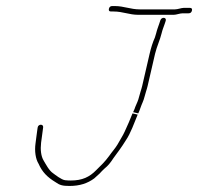

<svg xmlns="http://www.w3.org/2000/svg" viewBox="-20 -658 655 635"><path d="M418.3 -283C409.5 -261.6 402.6 -244 392.5 -223C387.4 -210.8 373.8 -190.2 368.6 -180C362.5 -169.3 348.4 -153.2 340.8 -142C326.4 -122.3 314.6 -111.5 297.9 -95C276.2 -72.8 252.3 -61 214.1 -61C208.1 -61 201.8 -61.3 195.3 -62C183.2 -63.4 162.4 -80 155.6 -85C142.1 -93.9 132 -114.3 124.3 -127C115.6 -141.4 113.2 -162.9 115.9 -186L118.6 -206C119.4 -212.7 120.4 -219.7 121.4 -227L122.7 -237C124.1 -248.6 106 -248.4 104.5 -236L102.9 -225C101.9 -217.7 101 -210.7 100.1 -204L97.5 -184C93.8 -157.9 97.7 -132.1 107.8 -116C119.5 -89 137 -71.7 162.9 -56C177.5 -45.4 187.2 -43 209.9 -43C244 -43 269.7 -51.7 291.7 -68L309.4 -84C314.8 -90 320 -95.3 325.1 -100C337.8 -110.3 345.3 -119.8 355.2 -135C370.4 -155.8 381.6 -170.3 395.6 -193C413 -218.2 423.1 -250.4 435.4 -279C429.8 -280.5 423.9 -281.7 418.3 -283ZM468.3 -374 492.8 -480C498.4 -504 509.4 -526 514.5 -548C517.2 -559.6 520.8 -567.4 524.7 -579L528 -589C532.1 -601 514.5 -603 510.4 -591L507.1 -581C503 -568.6 499.4 -560.3 496.5 -548C495.6 -544 494.2 -539.3 492.3 -534C485 -517.9 479.4 -499.7 474.8 -480L450.3 -374C447.5 -361.8 442.7 -349.7 440 -338C437.3 -326 432.2 -315.7 427.2 -304C426.6 -301.3 424.3 -295.7 420.3 -287L437.3 -283C440.1 -289 442.5 -295.2 444.6 -301.5C448.7 -313.7 455.1 -325.4 458 -338C460.7 -349.7 465.5 -361.6 468.3 -374ZM437.6 -609H554.6C563 -609 575.2 -614 583.8 -614H603.8C609.8 -614 613.4 -617 614.8 -623C616.2 -629 613.9 -632 607.9 -632H587.9C579.9 -632 567.7 -627 558.8 -627H441.8C411.8 -627 389.6 -638 359.3 -638H351.3C345.3 -638 341.6 -635 340.2 -629C338.8 -623 341.1 -620 347.1 -620H355.1C386.5 -620 406.9 -609 437.6 -609Z"/></svg>

Font: HoneyBee
Style: BLnIt
Weight: 100
Foundry: Cannot Into Space Fonts
Version: Version 0.89